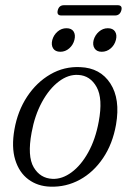

<svg xmlns="http://www.w3.org/2000/svg" viewBox="-20 -709 498 738"><path d="M288.5 -451Q365.5 -448 404.2 -388.2Q443 -328.5 426 -230Q413 -156 376.2 -101.5Q339.5 -47 286.8 -18.2Q234 10.5 173.5 8.5Q124.5 7 89 -19.5Q53.5 -46 38.5 -94.8Q23.5 -143.5 35.5 -211.5Q48 -282.5 84.2 -337.5Q120.5 -392.5 173.5 -423.2Q226.5 -454 288.5 -451ZM182 -21.5Q219 -20 255.2 -46.8Q291.5 -73.5 319.2 -123.5Q347 -173.5 359.5 -241.5Q376 -330 351.5 -374.2Q327 -418.5 281 -421Q242.5 -423.5 205.8 -395.5Q169 -367.5 141.2 -316.5Q113.5 -265.5 101.5 -199.5Q84.5 -108.5 109.5 -66Q134.5 -23.5 182 -21.5ZM212 -510Q192.5 -510 184.2 -523Q176 -536 181 -555.5Q186.5 -575 201.5 -587.8Q216.5 -600.5 235.5 -600.5Q255 -600.5 263 -587.8Q271 -575 266 -555.5Q261 -536 246 -523Q231 -510 212 -510ZM371 -510Q352 -510 343.5 -523Q335 -536 340 -555.5Q345.5 -574.5 360.5 -587.5Q375.5 -600.5 394.5 -600.5Q414 -600.5 422.2 -587.8Q430.5 -575 425.5 -555.5Q420.5 -536 405.5 -523Q390.5 -510 371 -510ZM202 -669.5Q207 -689 226 -689H432Q451.5 -689 446.5 -669.5Q441 -649.5 422 -649.5H216Q197 -649.5 202 -669.5Z"/></svg>

Font: Fraunces 72pt S050 Light
Style: Italic
Weight: 300
Italic angle: -16°
Version: Version 1.000; ttfautohint (v1.8.3)